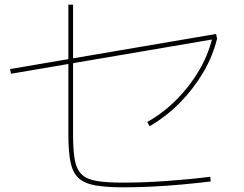

<svg xmlns="http://www.w3.org/2000/svg" viewBox="-20 -800 1040 820"><path d="M507 0Q432 0 385.5 -8.5Q339 -17 314.5 -40.5Q290 -64 281 -108.5Q272 -153 272 -225V-780H292V-225Q292 -158 299.5 -117Q307 -76 329 -55Q351 -34 393.5 -27Q436 -20 507 -20Q592 -20 691 -27Q790 -34 878 -45L880 -25Q822 -18 757 -12Q692 -6 628 -3Q564 0 507 0ZM27 -485 23 -505 903 -655 907 -635ZM609 -279Q678 -318 734.5 -375Q791 -432 830.5 -499.5Q870 -567 887 -639L907 -635Q889 -560 847.5 -490Q806 -420 748 -361Q690 -302 619 -261Z"/></svg>

Font: M PLUS 2 Thin
Style: Regular
Weight: 100
Designer: Coji Morishita
Foundry: UNDERFOREST DESIGN
Version: Version 1.001